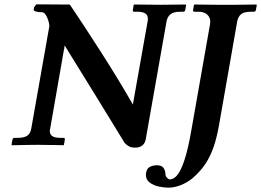

<svg xmlns="http://www.w3.org/2000/svg" viewBox="-20 -667 1201 883"><path d="M659 -569Q660 -572 660 -575.5Q660 -579 660 -582Q660 -613 612 -613H598Q589 -613 591 -621L595 -645L597 -646Q597 -646 619 -646Q641 -646 670 -645.5Q699 -645 718 -645Q736 -645 763.5 -645.5Q791 -646 812.5 -646Q834 -646 834 -646L836 -645L832 -621Q830 -613 823 -613H809Q778 -613 764 -601.5Q750 -590 746 -569L650 -25Q647 -9 635 1.5Q623 12 601 12Q582 12 569.5 4Q557 -4 549 -15H550Q483 -124 416 -233.5Q349 -343 281 -452Q279 -456 277 -458Q276 -454 276 -448.5Q276 -443 274 -438L211 -77Q210 -74 209.5 -71Q209 -68 209 -65Q209 -49 220.5 -41Q232 -33 258 -33H272Q280 -33 278 -24L274 -1L272 1Q272 1 259 0.5Q246 0 226.5 0Q207 0 187.5 -0.5Q168 -1 154 -1Q135 -1 106.5 -0.5Q78 0 56.5 0.5Q35 1 35 1L33 -1L37 -24Q39 -33 47 -33H61Q91 -33 105.5 -43Q120 -53 124 -77L207 -547Q206 -566 196 -588.5Q186 -611 172 -611H167Q157 -611 145.5 -614Q134 -617 135 -623L137 -634L147 -647L301 -646Q301 -646 320 -618Q339 -590 370 -542.5Q401 -495 438 -437.5Q475 -380 511.5 -320.5Q548 -261 578 -209Q582 -203 585 -197Q588 -191 591 -186ZM946 -556Q946 -559 946.5 -561.5Q947 -564 947 -567Q947 -587 933 -600Q919 -613 893 -613H875Q866 -613 868 -621L872 -645L874 -646Q874 -646 891 -646Q908 -646 933 -645.5Q958 -645 982.5 -645Q1007 -645 1022 -645Q1036 -645 1058.5 -645Q1081 -645 1104 -645.5Q1127 -646 1143 -646Q1159 -646 1159 -646L1161 -645L1157 -621Q1155 -613 1147 -613H1133Q1102 -613 1088.5 -601.5Q1075 -590 1071 -569L987 -90Q977 -34 962.5 8.5Q948 51 925 86Q902 121 865 153Q842 172 812.5 184Q783 196 754 196Q735 196 711 191Q687 186 669 173Q651 160 651 137Q651 134 651.5 131.5Q652 129 652 126Q656 106 671 99.5Q686 93 701 93Q725 93 733 106.5Q741 120 741 135Q741 143 748 150.5Q755 158 761 158Q779 158 795.5 138Q812 118 828.5 68.5Q845 19 860 -68Z"/></svg>

Font: Libertinus Serif Semibold Italic
Style: Regular
Weight: 600
Italic angle: -11.5°
Designer: Philipp H. Poll, Khaled Hosny
Foundry: Caleb Maclennan
Version: Version 7.051;RELEASE